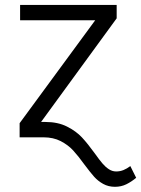

<svg xmlns="http://www.w3.org/2000/svg" viewBox="-20 -550 565 769"><path d="M360.4 65.4Q378.4 90.8 390.4 104.7Q402.3 118.7 416 127.7Q429.7 136.7 445.3 136.7Q460.9 136.7 474.6 131.1Q488.3 125.5 502 115.2L525.4 162.1Q506.8 177.7 486.1 188Q465.3 198.2 440.4 198.2Q414.1 198.2 393.1 186.5Q372.1 174.8 356.7 157.5Q341.3 140.1 318.4 109.4Q293 74.2 272.7 52.2Q252.4 30.3 222.9 15.1Q193.4 0 154.3 0H58.6V-56.6L361.3 -468.8H60.5V-530.3H447.3V-476.6L144.5 -61.5H162.1Q211.9 -61.5 248.5 -43Q285.2 -24.4 308.3 0.5Q331.5 25.4 360.4 65.4Z"/></svg>

Font: Pretendard Light
Style: Regular
Weight: 300
Designer: Base glyphs from Inter by Rasmus Andersson; Hangeul glyphs from Noto Sans CJK(Source Han Sans) by Jang Soo-young and Kan
Foundry: Kil Hyung-jin
Version: Version 1.309